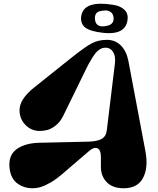

<svg xmlns="http://www.w3.org/2000/svg" viewBox="-20 -987 840 1022"><path d="M497.1 -816.9Q467.8 -822.3 448.7 -831.5Q429.7 -840.8 422.1 -852.1Q414.6 -863.3 412.1 -876.7Q409.7 -890.1 413.1 -904.8Q428.7 -986.8 585 -960.9Q623.5 -954.6 644 -933.3Q664.6 -912.1 658.2 -876Q643.1 -790 497.1 -816.9ZM555.2 -851.1Q589.4 -860.8 584 -897Q581.5 -914.6 568.6 -923.3Q555.7 -932.1 540 -931.4Q524.4 -930.7 508.8 -926.8Q481.9 -918 485.8 -881.8Q491.7 -834 555.2 -851.1ZM189.9 -227.1 448.2 -232.9Q495.6 -233.9 520.3 -247.1Q544.9 -260.3 548.8 -295.9L591.8 -649.9Q596.7 -690.9 579.1 -714.4Q561.5 -737.8 529.8 -731.9Q515.1 -729 500.7 -716.6Q486.3 -704.1 472.4 -681.4Q458.5 -658.7 453.1 -648.7Q447.8 -638.7 437 -617.2L315.9 -369.1Q300.8 -338.4 277.1 -319.6Q253.4 -300.8 233.2 -295.4Q212.9 -290 190.9 -290Q146.5 -290 115.2 -322.3Q84 -354.5 84 -400.9Q84 -458.5 160.2 -520L360.8 -680.2Q432.1 -736.8 467.5 -755.9Q502.9 -774.9 548.8 -774.9Q593.3 -774.9 623 -745.4Q652.8 -715.8 663.1 -664.1L753.9 -183.1Q770.5 -95.2 741.5 -40Q712.4 15.1 638.2 15.1Q579.6 15.1 548.3 -17.1Q517.1 -49.3 517.1 -98.1V-149.9Q517.1 -189.9 498.3 -197.8Q479.5 -205.6 453.1 -182.1L355 -98.1Q350.6 -94.7 334 -80.1Q317.4 -65.4 308.6 -58.1Q299.8 -50.8 282.5 -37.6Q265.1 -24.4 251.7 -16.8Q238.3 -9.3 221.2 -1Q204.1 7.3 187 11.2Q169.9 15.1 152.8 15.1Q129.9 15.1 108.9 8.3Q87.9 1.5 69.6 -12.7Q51.3 -26.9 40.5 -52.5Q29.8 -78.1 29.8 -111.8Q29.8 -168.5 74.2 -197Q118.7 -225.6 189.9 -227.1Z"/></svg>

Font: Pilowlava
Style: Regular
Weight: 400
Designer: Anton Moglia, Jérémy Landes, Maksym Kobuzan (Cyrillic), Velvetyne Type Foundry
Foundry: Anton Moglia, Jérémy Landes, Velvetyne Type Foundry
Version: Version 1.001;hotconv 1.0.109;makeotfexe 2.5.65596